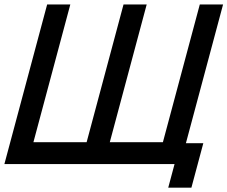

<svg xmlns="http://www.w3.org/2000/svg" viewBox="-32 -740 1026 866"><path d="M806.5 -94 974.2 -720H869.2L702.7 -98.5H463.2L629.7 -720H525.2L358.7 -98.5H118.7L285.2 -720H180.7L-12.2 0H755.3L726.8 106.5H831.3L885 -94Z"/></svg>

Font: Manrope
Style: SemiBoldItalic
Weight: 600
Italic angle: -15°
Designer: Mikhail Sharanda
Foundry: Mikhail Sharanda
Version: Version 4.502;hotconv 1.0.109;makeotfexe 2.5.65596